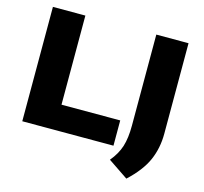

<svg xmlns="http://www.w3.org/2000/svg" viewBox="-126 -881 1272 1200"><g transform="rotate(15 510.0 -281.0)"><path d="M71 0V-740H281V-163.5H661V0ZM792 178 662.5 90.5Q705.5 39 722.8 -15.5Q740 -70 740 -150V-740H948.5V-154.5Q948.5 -61 913.8 18.2Q879 97.5 792 178Z"/></g></svg>

Font: Encode Sans Expanded Expanded ExtraBold
Style: Regular
Weight: 800
Width: 7
Designer: Multiple Designers
Foundry: Impallari Type
Version: Version 3.000; ttfautohint (v1.8.3) -l 8 -r 50 -G 200 -x 14 